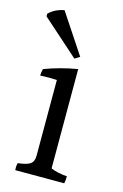

<svg xmlns="http://www.w3.org/2000/svg" viewBox="-115 -825 499 777"><g transform="rotate(15 134.5 -436.5)"><path d="M166 -609 145 -596 -8 -732V-743Q17 -768 56 -775ZM99 -177V-494Q83 -495 65.5 -495Q48 -495 29 -494Q29 -504 33 -522Q99 -547 171 -559V-143Q199 -131 239 -128Q239 -110 236 -98H31Q29 -113 33 -128Q70 -132 84.5 -142Q99 -152 99 -177Z"/></g></svg>

Font: Halant
Style: Regular
Weight: 400
Designer: Hitesh Malaviya (Devanagari), Satya Rajpurohit (Latin)
Foundry: Indian Type Foundry
Version: Version 1.100;PS 1.0;hotconv 1.0.78;makeotf.lib2.5.61930; tt